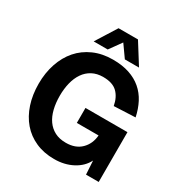

<svg xmlns="http://www.w3.org/2000/svg" viewBox="-212 -1067 1159 1232"><g transform="rotate(30 368.0 -451.0)"><path d="M368 16Q292 16 231 -11Q170 -38 128 -87Q86 -136 63.5 -204Q41 -272 41 -354Q41 -434 64 -502.5Q87 -571 130 -620.5Q173 -670 236 -698Q299 -726 378 -726Q447 -726 499.5 -708.5Q552 -691 590 -658.5Q628 -626 652 -580Q676 -534 688 -477L530 -470Q519 -530 484 -564Q449 -598 379 -598Q333 -598 298.5 -579.5Q264 -561 241.5 -528Q219 -495 208 -450.5Q197 -406 197 -354Q197 -301 208 -256.5Q219 -212 241.5 -180Q264 -148 298.5 -130Q333 -112 381 -112Q452 -112 493.5 -153Q535 -194 540 -258H379V-369H690V0H596L590 -101Q563 -47 503.5 -15.5Q444 16 368 16ZM211 -765 307 -918H451L547 -765H442L379 -854L315 -765Z"/></g></svg>

Font: Geist
Style: Bold
Weight: 400
Designer: Basement.studio, Andrés Briganti, Mateo Zaragoza
Foundry: Basement.studio, Vercel, Andrés Briganti, Guido Ferreyra, Mateo Zaragoza
Version: Version 1.401